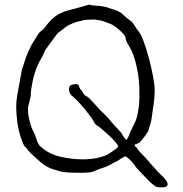

<svg xmlns="http://www.w3.org/2000/svg" viewBox="-20 -742 789 829"><path d="M572 -104V-103Q572 -99 582 -88Q607 -62 609 -60Q609 -60 630 -36Q656 -6 660 -2Q665 2 674 12Q680 18 687 24Q731 74 660 66Q652 65 630 46Q625 41 592 7Q570 -16 567 -20Q556 -37 548 -45Q526 -68 519 -67Q518 -67 515 -64L505 -59Q503 -58 496 -53Q491 -50 489 -48Q473 -41 462 -34Q440 -22 435 -21Q428 -19 408 -12Q395 -7 382 -1Q374 2 358.5 3Q343 4 335 4Q314 4 291.5 3.5Q269 3 249 0Q242 -1 237 -3Q232 -5 225 -7Q186 -15 154 -43Q103 -87 96 -100Q94 -104 90.5 -106.5Q87 -109 84 -113Q81 -117 68 -154Q62 -174 58 -195Q54 -216 52 -241.5Q50 -267 50 -282Q50 -307 55 -334L64 -383Q74 -436 74 -439Q82 -464 92 -494Q102 -521 116 -548Q121 -556 145 -595Q150 -603 160 -610Q167 -614 174 -624Q188 -643 200.5 -655.5Q213 -668 227 -677Q241 -686 258 -692Q275 -698 297 -703Q302 -704 312 -707Q322 -710 333 -713Q343 -716 354 -719Q367 -723 369 -722Q372 -720 376 -719Q415 -717 436 -712L470 -701Q494 -695 510 -680Q526 -665 542 -653Q545 -651 547 -650L558 -637Q560 -632 562.5 -629Q565 -626 567 -623Q569 -618 572 -615Q575 -612 578 -607Q590 -593 602 -558.5Q614 -524 624.5 -484.5Q635 -445 641.5 -408Q648 -371 648 -353Q648 -338 646 -316Q644 -294 640 -270Q634 -224 632 -216L619 -173Q616 -171 612 -164Q608 -157 600 -147Q594 -139 589.5 -134Q585 -129 583 -127Q582 -125 580.5 -125Q579 -125 577 -124Q575 -122 573.5 -122Q572 -122 570 -121Q568 -120 567 -120Q566 -120 565 -119L562 -117Q562 -116 561.5 -116Q561 -116 561 -115Q561 -113 565 -109Q570 -104 571 -104ZM346 -656 323 -650Q319 -651 293 -641Q271 -632 262 -624Q237 -604 233 -602Q229 -600 209 -572L176 -527Q161 -493 159 -491Q152 -481 144 -463Q136 -445 129.5 -424.5Q123 -404 118.5 -379Q114 -354 113 -340Q113 -335 113 -331Q113 -327 112 -323Q110 -316 108.5 -309.5Q107 -303 105 -295Q101 -284 101 -271Q101 -247 106 -227Q113 -198 118 -187Q133 -158 135 -149Q143 -121 153 -111Q190 -77 240 -65.5Q290 -54 338 -54Q370 -54 400 -60Q437 -68 456 -82Q475 -96 476 -96Q480 -98 482 -100.5Q484 -103 487 -105Q490 -108 490 -110Q490 -115 478.5 -128.5Q467 -142 451 -157Q435 -172 419.5 -185Q404 -198 396 -202Q390 -206 387 -213Q383 -222 372.5 -236.5Q362 -251 350 -266Q338 -281 326 -294Q314 -307 308 -313Q306 -315 302.5 -318Q299 -321 296 -324Q293 -326 289 -330Q285 -334 283 -337Q281 -340 279.5 -346.5Q278 -353 278 -358Q278 -371 287.5 -375Q297 -379 308 -379Q311 -379 316 -376.5Q321 -374 321 -370V-369L322 -368V-366L326 -359Q329 -354 331.5 -352Q334 -350 335 -348Q336 -345 340.5 -338Q345 -331 347 -330Q351 -327 358 -324L366 -317Q383 -300 399.5 -281Q416 -262 435 -245Q450 -231 462 -214Q469 -205 492 -182Q493 -181 494.5 -178.5Q496 -176 500 -173Q505 -167 510 -158Q517 -146 520 -143L525 -139L526 -137Q528 -140 529 -142Q530 -144 531 -146Q533 -148 534.5 -151.5Q536 -155 538 -160Q540 -169 561 -210Q570 -228 574.5 -251.5Q579 -275 580.5 -295Q582 -315 582 -342Q582 -400 571 -450Q558 -510 539 -540Q529 -556 524 -568Q523 -571 522.5 -576.5Q522 -582 521 -584Q509 -604 475 -629Q462 -639 417 -653Q413 -654 387 -658Q383 -658 346 -656Z"/></svg>

Font: ToneOZ-Tsuipita-TC
Style: Tsuipita-TC
Weight: 400
Designer: :Jeffrey Xuan (Chih-Lin Hsuan)  :
Foundry: jeffreyx@gmail.com, cjkFonts.io
Version: Version 0.24071